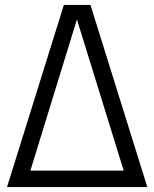

<svg xmlns="http://www.w3.org/2000/svg" viewBox="-20 -760 627 780"><path d="M8.5 0 239.5 -740H347.5L578.5 0ZM93.5 -34.5 82 -67H504L492.5 -34.5L286.5 -700.5H298.5Z"/></svg>

Font: Encode Sans SC Condensed
Style: Regular
Weight: 400
Width: 3
Designer: Multiple Designers
Foundry: Impallari Type
Version: Version 3.002